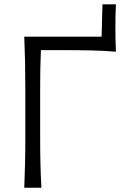

<svg xmlns="http://www.w3.org/2000/svg" viewBox="-20 -886 604 906"><path d="M94.5 0Q97 -60 98.2 -115.2Q99.5 -170.5 99.5 -236.5V-475Q99.5 -541 98.2 -597Q97 -653 94.5 -713H459.5L463.5 -865.5H527Q525.5 -839 525 -812.5Q524.5 -786 524.5 -759.5Q524.5 -732 525 -703Q525.5 -674 527 -642Q474 -646.5 413 -648Q352 -649.5 269.5 -649.5H173Q171 -605 170.2 -560.8Q169.5 -516.5 169.5 -465V-236.5Q169.5 -170.5 170.8 -115.2Q172 -60 175.5 0Z"/></svg>

Font: Commissioner Flair Light
Style: Regular
Weight: 300
Designer: Kostas Bartsokas
Foundry: Kostas Bartsokas
Version: Version 1.000; ttfautohint (v1.8.3)